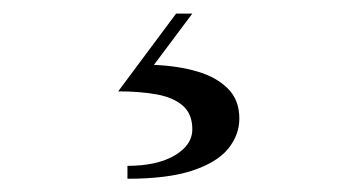

<svg xmlns="http://www.w3.org/2000/svg" viewBox="-20 -24 540 290"><path d="M172.5 246V226.5Q217 226.5 243.8 210.8Q270.5 195 270.5 171.5Q270.5 148 256 135.5Q241.5 123 216.2 118.5Q191 114 158.5 114L246 -3.5H270.5L212.5 74Q249 75.5 278 84Q307 92.5 324.2 109.8Q341.5 127 341.5 155Q341.5 180 324.5 200.8Q307.5 221.5 270.2 233.8Q233 246 172.5 246Z"/></svg>

Font: Bodoni Moda SC 11pt
Style: Regular
Weight: 400
Version: Version 2.005